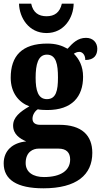

<svg xmlns="http://www.w3.org/2000/svg" viewBox="-27 -785 547 1040"><path d="M225 -606C321 -606 371 -690 372 -765H308C297 -717 268 -697 225 -697C182 -697 152 -717 142 -765H76C78 -690 128 -606 225 -606ZM208 235C388 235 473 162 473 43C473 -52 416 -109 294 -109H190C167 -109 149 -118 149 -142C149 -165 165 -186 178 -193C188 -190 216 -189 229 -189C364 -189 423 -262 423 -369C423 -427 401 -466 373 -494C381 -499 390 -504 403 -504C417 -504 435 -491 435 -460C484 -460 500 -488 500 -521C500 -553 478 -580 439 -580C394 -580 367 -552 339 -521C307 -539 275 -549 229 -549C92 -549 31 -482 31 -364C31 -282 75 -230 132 -209C80 -179 44 -149 44 -105C44 -57 81 -34 115 -19C41 -12 -7 31 -7 100C-7 188 64 235 208 235ZM227 -248C179 -248 166 -296 166 -364C166 -435 179 -489 227 -489C277 -489 287 -437 287 -365C287 -295 277 -248 227 -248ZM211 174C154 174 112 149 112 98C112 37 153 20 182 20H290C333 20 353 42 353 79C353 138 303 174 211 174Z"/></svg>

Font: Noto Serif Condensed ExtraBold
Style: Regular
Weight: 800
Width: 3
Designer: Monotype Design Team
Foundry: Monotype Imaging Inc.
Version: Version 2.013